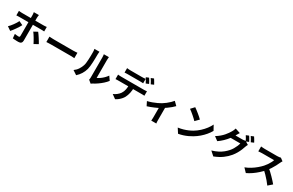

<svg xmlns="http://www.w3.org/2000/svg" viewBox="264 -2815 7401 4849"><g transform="rotate(30 3965.0 -390.0)"><path d="M588.8 -801.3Q587.8 -794.3 585.4 -778.2Q582.9 -762.1 581.3 -744.3Q579.6 -726.5 579.6 -713.6Q579.6 -684.3 579.6 -648.3Q579.6 -612.3 579.6 -576.7Q579.6 -541.2 579.6 -511.8Q579.6 -491.8 579.6 -455.7Q579.6 -419.6 579.6 -374.6Q579.6 -329.5 579.6 -281.2Q579.6 -232.9 579.6 -187.5Q579.6 -142.1 579.6 -105.7Q579.6 -69.3 579.6 -48.1Q579.6 -4.5 554.2 20.6Q528.7 45.8 475.1 45.8Q448.4 45.8 420.4 44.8Q392.3 43.8 365.1 41.9Q337.9 40 312.6 37.4L300.4 -86.5Q332.9 -80.5 363 -77.9Q393.2 -75.3 411.9 -75.3Q431.3 -75.3 439.3 -83.4Q447.4 -91.6 448.2 -110.8Q448.2 -120.2 448.6 -149.9Q449 -179.5 449 -220.7Q449 -261.8 449 -307.7Q449 -353.6 449 -395.6Q449 -437.6 449 -468.7Q449 -499.8 449 -511.8Q449 -529.6 449 -566.1Q449 -602.7 449 -643.6Q449 -684.5 449 -714.3Q449 -733.6 446.2 -761Q443.4 -788.4 440.6 -801.3ZM98.7 -641.5Q121 -638.7 146.5 -636.5Q171.9 -634.4 195.1 -634.4Q207.9 -634.4 244.2 -634.4Q280.5 -634.4 331.4 -634.4Q382.3 -634.4 441.1 -634.4Q499.8 -634.4 559 -634.4Q618.2 -634.4 670 -634.4Q721.8 -634.4 759.4 -634.4Q796.9 -634.4 812.4 -634.4Q833.4 -634.4 862.1 -636.1Q890.8 -637.9 910.9 -640.7V-509.8Q887.9 -511.5 861 -512.3Q834.1 -513.1 813.4 -513.1Q797.9 -513.1 760.8 -513.1Q723.6 -513.1 671.8 -513.1Q619.9 -513.1 561.2 -513.1Q502.4 -513.1 443.6 -513.1Q384.9 -513.1 333.6 -513.1Q282.3 -513.1 246 -513.1Q209.7 -513.1 195.3 -513.1Q173.1 -513.1 146.6 -512.2Q120 -511.3 98.7 -509.3ZM353.6 -370.5Q336.3 -337.2 312.1 -298.2Q287.9 -259.3 260.4 -220.2Q232.9 -181.1 207.1 -147.7Q181.3 -114.4 160.8 -91.9L52.3 -165.7Q77.3 -189.3 103.7 -220.7Q130.2 -252.2 155.6 -287Q181 -321.7 202.8 -356.9Q224.5 -392.2 240 -424.3ZM783 -427.3Q802.5 -403.3 825.7 -369.9Q848.9 -336.5 873 -299.1Q897.1 -261.7 918.1 -226.5Q939.1 -191.2 954.1 -164.2L836.8 -99.6Q820.6 -132.1 800.1 -169Q779.6 -206 757.6 -243Q735.5 -280 713.8 -312.4Q692 -344.8 674.1 -368.1Z M1091.7 -463.1Q1110 -462.1 1138 -460.3Q1166.1 -458.5 1196.7 -457.6Q1227.3 -456.7 1252.6 -456.7Q1278.1 -456.7 1314.9 -456.7Q1351.6 -456.7 1395.3 -456.7Q1438.9 -456.7 1485.6 -456.7Q1532.3 -456.7 1578.1 -456.7Q1623.8 -456.7 1665 -456.7Q1706.2 -456.7 1738.4 -456.7Q1770.5 -456.7 1789.8 -456.7Q1825.1 -456.7 1856.2 -459.4Q1887.3 -462.1 1907.3 -463.1V-305.7Q1889.6 -306.7 1855.7 -308.9Q1821.9 -311.1 1790 -311.1Q1770.8 -311.1 1738.1 -311.1Q1705.4 -311.1 1664.4 -311.1Q1623.3 -311.1 1577.5 -311.1Q1531.8 -311.1 1485.1 -311.1Q1438.4 -311.1 1394.7 -311.1Q1351 -311.1 1314.3 -311.1Q1277.6 -311.1 1252.6 -311.1Q1210.3 -311.1 1165.2 -309.4Q1120.1 -307.7 1091.7 -305.7Z M2502.9 -22.3Q2506.4 -36.8 2508.7 -56.2Q2511 -75.5 2511 -95.7Q2511 -106.8 2511 -139.8Q2511 -172.9 2511 -219.9Q2511 -267 2511 -321.7Q2511 -376.5 2511 -432.1Q2511 -487.8 2511 -537.2Q2511 -586.5 2511 -624.1Q2511 -661.7 2511 -678.7Q2511 -712.6 2507.3 -737.6Q2503.5 -762.7 2503.3 -764.9H2651.6Q2651.4 -762.7 2648.2 -737.2Q2645 -711.8 2645 -677.9Q2645 -660.9 2645 -627.5Q2645 -594 2645 -550.3Q2645 -506.5 2645 -457.7Q2645 -408.9 2645 -361.2Q2645 -313.6 2645 -271.5Q2645 -229.5 2645 -199Q2645 -168.6 2645 -155.3Q2686 -173.3 2730.1 -204.2Q2774.2 -235 2816.4 -276.4Q2858.6 -317.7 2892 -366.1L2968.8 -255.9Q2927.7 -202.2 2869.5 -150Q2811.3 -97.8 2748.9 -54.7Q2686.5 -11.7 2629.7 17.3Q2613.6 26 2603.6 33.6Q2593.6 41.2 2586.5 46.6ZM2039.7 -36.8Q2106 -83.2 2147.8 -147.9Q2189.6 -212.5 2209.9 -276.4Q2220.9 -308.7 2226.7 -357.1Q2232.4 -405.5 2235.3 -461Q2238.2 -516.5 2238.7 -571.4Q2239.2 -626.3 2239.2 -671.5Q2239.2 -701.9 2236.6 -723.5Q2234 -745.1 2229.7 -763.5H2376.7Q2376.5 -761.6 2374.8 -747.5Q2373.1 -733.4 2371.5 -713.6Q2369.8 -693.8 2369.8 -673.1Q2369.8 -628.6 2368.8 -570.4Q2367.8 -512.2 2364.7 -451.1Q2361.6 -390 2356 -335.3Q2350.3 -280.7 2340.1 -243Q2317.3 -158.4 2271.6 -85.5Q2225.9 -12.6 2161.6 44Z M3187.8 -754.6Q3212.3 -751.2 3241.1 -749.4Q3270 -747.5 3294.6 -747.5Q3313.7 -747.5 3347.1 -747.5Q3380.4 -747.5 3420.4 -747.5Q3460.4 -747.5 3499.9 -747.5Q3539.4 -747.5 3572 -747.5Q3604.6 -747.5 3622.1 -747.5Q3647.7 -747.5 3675.9 -749.2Q3704.2 -751 3730 -754.6V-625.5Q3704 -627.5 3676.2 -628.4Q3648.5 -629.3 3622.1 -629.3Q3604.6 -629.3 3572 -629.3Q3539.4 -629.3 3499.9 -629.3Q3460.4 -629.3 3420.5 -629.3Q3380.7 -629.3 3347.3 -629.3Q3313.9 -629.3 3295 -629.3Q3269.4 -629.3 3240.1 -628.4Q3210.8 -627.5 3187.8 -625.5ZM3072 -499Q3094.2 -496.4 3119.6 -494.7Q3145 -492.9 3168 -492.9Q3181.3 -492.9 3220.2 -492.9Q3259.1 -492.9 3314.3 -492.9Q3369.5 -492.9 3432.9 -492.9Q3496.2 -492.9 3559.5 -492.9Q3622.9 -492.9 3678 -492.9Q3733.1 -492.9 3771.7 -492.9Q3810.4 -492.9 3822.8 -492.9Q3838.8 -492.9 3866.6 -494.3Q3894.4 -495.7 3914.3 -499V-368.8Q3895.6 -370.6 3869.9 -371.1Q3844.2 -371.6 3822.8 -371.6Q3810.4 -371.6 3771.7 -371.6Q3733.1 -371.6 3678 -371.6Q3622.9 -371.6 3559.5 -371.6Q3496.2 -371.6 3432.9 -371.6Q3369.5 -371.6 3314.3 -371.6Q3259.1 -371.6 3220.2 -371.6Q3181.3 -371.6 3168 -371.6Q3145.8 -371.6 3119.3 -370.8Q3092.8 -370.1 3072 -368.1ZM3583.9 -429.5Q3583.9 -331.7 3566.9 -254.4Q3549.9 -177.2 3518 -114.9Q3500.6 -80.6 3470.2 -44.8Q3439.8 -9 3401 22.9Q3362.1 54.8 3317.2 77.3L3199.9 -7.5Q3252.7 -28.5 3302 -67.8Q3351.3 -107 3381 -151Q3419 -208.3 3431.9 -278.4Q3444.7 -348.4 3445 -428.7ZM3789.6 -823.6Q3802.6 -805.8 3817.2 -780.7Q3831.8 -755.5 3845.6 -730.5Q3859.5 -705.5 3868.9 -686.6L3788.6 -652.3Q3773.1 -683.1 3751.7 -722.7Q3730.3 -762.3 3710.3 -791.1ZM3907.7 -868.8Q3921 -850 3936.2 -824.7Q3951.4 -799.4 3965.7 -774.9Q3980.1 -750.4 3988.5 -732.8L3909 -698.5Q3893.6 -730.1 3871.4 -769.2Q3849.1 -808.3 3828.7 -836.3Z M4036.6 -284.8Q4102 -299.5 4169.5 -323.9Q4237 -348.2 4296.1 -376.4Q4355.2 -404.6 4394.9 -428.2Q4444 -457.8 4491.5 -495.2Q4538.9 -532.6 4578.7 -570.9Q4618.5 -609.2 4644.3 -641.7L4743.4 -544.6Q4714.1 -512.3 4666.4 -472.6Q4618.8 -432.9 4563.6 -393.6Q4508.5 -354.3 4453.8 -321.8Q4420.1 -301.4 4376 -279.9Q4331.9 -258.3 4283.5 -237.6Q4235.1 -216.9 4186.6 -198.7Q4138.1 -180.6 4095.9 -167.2ZM4383.2 -349.9 4519.3 -375.8V-20.1Q4519.3 -2.6 4519.8 19.1Q4520.3 40.8 4522 59.5Q4523.6 78.2 4526.2 88.1H4377.9Q4379.7 78.2 4380.5 59.5Q4381.4 40.8 4382.3 19.1Q4383.2 -2.6 4383.2 -20.1Z M5171.1 -760.4Q5197.3 -742.4 5232.3 -716Q5267.3 -689.6 5304.5 -659.3Q5341.6 -629 5374.7 -600.2Q5407.8 -571.4 5429.1 -548.5L5327.3 -444.3Q5307.8 -465.5 5277 -494.4Q5246.2 -523.4 5210.3 -554.4Q5174.4 -585.5 5139.4 -613.3Q5104.4 -641 5077 -659.8ZM5045.5 -94.2Q5124.4 -105.3 5193.1 -125.2Q5261.8 -145 5321.1 -170.8Q5380.4 -196.5 5428.8 -225Q5514.1 -275.7 5584.8 -340.7Q5655.5 -405.8 5708.7 -476.2Q5761.9 -546.6 5793.4 -613.5L5870.9 -473.3Q5833.1 -405.6 5777.4 -338.8Q5721.7 -271.9 5651.9 -211.7Q5582.2 -151.5 5501 -102.9Q5450.5 -72.5 5391.2 -44.7Q5332 -16.8 5266.4 4.4Q5200.7 25.7 5130.3 37.7Z M6709.1 -819.2Q6722.1 -801.4 6736.7 -776.3Q6751.3 -751.1 6765.1 -726.1Q6779 -701.1 6788.4 -682.2L6708.1 -647.9Q6692.6 -678.7 6671.2 -718.3Q6649.8 -757.9 6629.8 -786.7ZM6827.2 -864.4Q6840.5 -845.6 6855.7 -820.3Q6870.9 -795 6885.2 -770.5Q6899.6 -746 6908 -728.4L6828.5 -694.1Q6813.1 -725.7 6790.9 -764.8Q6768.6 -803.9 6748.2 -831.9ZM6798.9 -599.1Q6790.2 -585.1 6781.2 -565.8Q6772.3 -546.5 6765.6 -527.4Q6752.6 -483.1 6728.9 -426.6Q6705.3 -370.1 6671 -309.8Q6636.6 -249.6 6591.1 -193.5Q6519.8 -106.7 6424.3 -37Q6328.7 32.8 6187.9 88.8L6069.7 -16.8Q6171.9 -47.6 6245.9 -86.4Q6319.8 -125.1 6374.7 -170.2Q6429.6 -215.3 6472.7 -264.5Q6507.3 -303.5 6536.5 -352.8Q6565.6 -402.1 6586.4 -451.1Q6607.3 -500.1 6614.6 -537H6277.7L6323.7 -650.4Q6337.1 -650.4 6366.8 -650.4Q6396.6 -650.4 6434 -650.4Q6471.3 -650.4 6507.9 -650.4Q6544.5 -650.4 6572.1 -650.4Q6599.7 -650.4 6609.4 -650.4Q6632.7 -650.4 6656.3 -653.5Q6680 -656.6 6696.3 -662.1ZM6472.8 -757.1Q6454.9 -730.9 6437.8 -701.1Q6420.6 -671.2 6411.5 -655.3Q6377.9 -595.2 6328.1 -530.5Q6278.2 -465.7 6215.5 -405.2Q6152.9 -344.8 6081 -295.3L5969 -378.5Q6034.6 -418.6 6085 -461.6Q6135.4 -504.6 6172.3 -547.4Q6209.2 -590.1 6235.9 -629.4Q6262.6 -668.7 6281.3 -700.5Q6293.1 -718.7 6306.4 -749.2Q6319.7 -779.8 6326.4 -805.2Z M7763.9 -677.9Q7757.7 -669.3 7746.6 -650.3Q7735.5 -631.4 7728.8 -615.5Q7708.2 -568.4 7677.6 -510.1Q7647 -451.9 7608.6 -393.2Q7570.2 -334.5 7527.1 -284.5Q7471.3 -220.6 7403.8 -159.4Q7336.3 -98.2 7261.7 -46.6Q7187.1 5 7109.2 41.8L7005.6 -66.1Q7086.6 -96.8 7162.8 -143.9Q7238.9 -191 7304 -246Q7369.1 -301 7415.7 -352.8Q7449.2 -390.5 7478.8 -433.7Q7508.4 -476.9 7531.3 -519.7Q7554.3 -562.5 7565.2 -597.8Q7555.1 -597.8 7529 -597.8Q7502.9 -597.8 7468.3 -597.8Q7433.6 -597.8 7396 -597.8Q7358.3 -597.8 7323.6 -597.8Q7289 -597.8 7262.9 -597.8Q7236.7 -597.8 7225.8 -597.8Q7205.4 -597.8 7182 -596.4Q7158.6 -595 7138.5 -593.3Q7118.4 -591.6 7107.5 -590.9V-733.4Q7121.5 -731.8 7143.8 -730Q7166.1 -728.3 7188.8 -727.2Q7211.4 -726 7225.8 -726Q7239.1 -726 7266.8 -726Q7294.6 -726 7330.6 -726Q7366.7 -726 7405.2 -726Q7443.8 -726 7479.2 -726Q7514.5 -726 7541 -726Q7567.4 -726 7578.5 -726Q7611.7 -726 7639.4 -729.8Q7667.2 -733.5 7682.2 -738.6ZM7540.1 -367.3Q7579.2 -336 7623 -295Q7666.8 -254 7709.7 -210Q7752.7 -165.9 7789.4 -125.3Q7826 -84.8 7850.7 -54.9L7736.8 44.3Q7700.2 -7.5 7652.8 -62.3Q7605.4 -117.1 7552.8 -171.8Q7500.2 -226.5 7446 -274.8Z"/></g></svg>

Font: Noto Sans HK Thin
Style: Regular
Weight: 100
Designer: Ryoko NISHIZUKA 西塚涼子 (kana, bopomofo & ideographs); Paul D. Hunt (Latin, Greek & Cyrillic); Sandoll Communications 산돌커뮤니
Foundry: Adobe
Version: Version 2.004-H2;hotconv 1.0.118;makeotfexe 2.5.65603